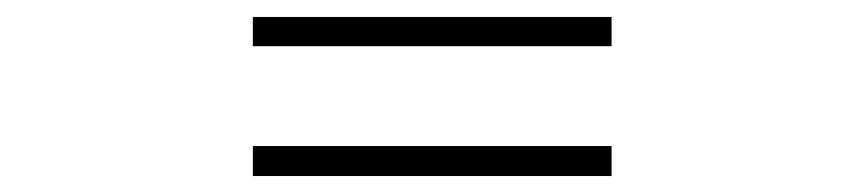

<svg xmlns="http://www.w3.org/2000/svg" viewBox="-20 -496 1040 231"><path d="M284.2 -440.4V-475.6H715.8V-440.4ZM284.2 -284.2V-320.3H715.8V-284.2Z"/></svg>

Font: irohakakuC Regular
Style: Regular
Weight: 400
Designer: [Source Han Sans]
Ryoko NISHIZUKA Ë•øÂ°öÊ∂ºÂ≠ê (kana & ideographs); Paul D. Hunt (Latin, Greek & Cyrillic); Wenlong ZHAN
Version: Version 1.001.20160904